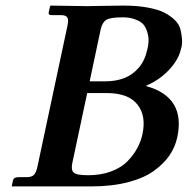

<svg xmlns="http://www.w3.org/2000/svg" viewBox="-20 -667 672 687"><path d="M340.3 -562 300.8 -376H356.9Q393.6 -376 423.6 -387.2Q453.6 -398.4 476.1 -424.3Q498.5 -450.2 506.8 -488.8Q514.2 -518.1 510.3 -538.6Q506.3 -559.1 498.5 -572Q490.7 -585 476.1 -592.3Q461.4 -599.6 448.2 -602.3Q435.1 -605 419.4 -605Q374 -605 359.9 -595.7Q345.7 -586.4 340.3 -562ZM292 -334 238.8 -84Q233.4 -59.6 243.4 -49.8Q253.4 -40 295.4 -40Q342.3 -40 379.2 -54.2Q416 -68.4 437.7 -91.6Q459.5 -114.7 471.9 -138.2Q484.4 -161.6 489.7 -187Q503.9 -253.4 471.2 -293.7Q438.5 -334 362.8 -334ZM26.4 -21Q28.8 -33.2 46.9 -33.2H76.2Q93.8 -33.2 101.8 -41.7Q109.9 -50.3 114.7 -74.2L220.7 -571.8Q226.1 -594.2 221.4 -603.5Q216.8 -612.8 199.2 -612.8H166.5Q158.7 -612.8 156 -615.2Q153.3 -617.7 154.3 -623L159.2 -645L161.6 -647Q261.7 -645 292 -645Q304.7 -645 349.4 -646Q394 -647 421.4 -647Q470.2 -647 507.8 -640.1Q545.4 -633.3 567.9 -621.8Q590.3 -610.4 605.7 -595Q621.1 -579.6 625.5 -562.3Q629.9 -544.9 631.3 -526.6Q632.8 -508.3 627.4 -491.2Q622.1 -466.3 604 -440.4Q585.9 -414.6 559.6 -393.8Q533.2 -373 503.9 -360.8L503.4 -358.9Q645 -319.3 614.3 -175.8Q606.9 -141.1 586.7 -111.3Q566.4 -81.5 530.8 -55.7Q495.1 -29.8 437.5 -14.9Q379.9 0 306.2 0H22.9L22 -1Z"/></svg>

Font: Linux Libertine Slanted
Style: Semibold Slanted
Weight: 600
Designer: Philipp H. Poll
Foundry: Philipp H. Poll
Version: Version 5.1.1